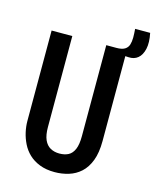

<svg xmlns="http://www.w3.org/2000/svg" viewBox="-117 -856 774 950"><g transform="rotate(15 269.5 -381.0)"><path d="M254 13Q210 13 177 0Q144 -13 121.5 -34.5Q99 -56 85.5 -83.5Q72 -111 65.5 -140Q59 -169 59 -197V-660H165V-194Q165 -153 176 -128.5Q187 -104 207 -93Q227 -82 253 -82Q280 -82 299 -92Q318 -102 328.5 -126.5Q339 -151 339 -194V-660H444V-197Q444 -137 428.5 -96.5Q413 -56 386.5 -32Q360 -8 325.5 2.5Q291 13 254 13ZM460 -631 389 -635 391 -660Q419 -660 433.5 -669Q448 -678 453 -694Q458 -710 458 -730.5Q458 -751 456 -775H533Q543 -727 535.5 -694Q528 -661 508.5 -645Q489 -629 460 -631Z"/></g></svg>

Font: Bricolage Grotesque Condensed Medium
Style: Regular
Weight: 500
Width: 3
Designer: Mathieu Triay
Foundry: Atelier Triay
Version: Version 1.000;gftools[0.9.30]